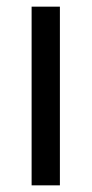

<svg xmlns="http://www.w3.org/2000/svg" viewBox="-20 -557 275 577"><path d="M160 -537H75V0H160Z"/></svg>

Font: Noto Sans UI SemiCondensed
Style: Regular
Weight: 400
Width: 4
Designer: Monotype Design Team
Foundry: Monotype Imaging Inc.
Version: 1.001